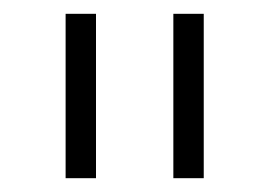

<svg xmlns="http://www.w3.org/2000/svg" viewBox="-20 -760 389 278"><path d="M75 -502V-740H119V-502ZM231 -502V-740H275V-502Z"/></svg>

Font: Oxanium ExtraLight
Style: Regular
Weight: 200
Designer: Severin Meyer
Version: Version 2.000